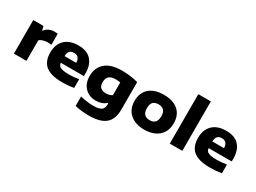

<svg xmlns="http://www.w3.org/2000/svg" viewBox="-50 -1648 3630 2718"><g transform="rotate(30 1764.5 -289.0)"><path d="M63.5 0V-548.5H230L246 -485H255Q280 -521 320 -539Q360 -557 409.5 -557Q423.5 -557 436.8 -555.8Q450 -554.5 460.5 -553V-373Q446 -376 429 -376.8Q412 -377.5 397.5 -377.5Q363 -377.5 326.5 -367Q290 -356.5 268.5 -335V0Z M858 10.5Q673.5 10.5 587.2 -58Q501 -126.5 501 -272.5Q501 -403.5 578.2 -480.5Q655.5 -557.5 801 -557.5Q940 -557.5 1010.8 -479.8Q1081.5 -402 1081.5 -265.5V-219.5H703.5Q706.5 -188.5 724 -169.8Q741.5 -151 781 -142.2Q820.5 -133.5 890 -133.5Q925 -133.5 966 -137.5Q1007 -141.5 1045 -148V-6Q993.5 3.5 946.8 7Q900 10.5 858 10.5ZM798 -435.5Q751 -435.5 727.5 -409.5Q704 -383.5 702.5 -327.5H892.5Q889 -435.5 798 -435.5Z M1419.5 230Q1362.5 230 1305.8 224.2Q1249 218.5 1190.5 204.5V49.5Q1250 64.5 1305.8 71.5Q1361.5 78.5 1404 78.5Q1497 78.5 1534.2 51Q1571.5 23.5 1571.5 -32.5V-59.5H1562.5Q1499.5 -1.5 1397 -1.5Q1330 -1.5 1274 -31.2Q1218 -61 1184 -119.2Q1150 -177.5 1150 -262.5Q1150 -400 1241.5 -478.8Q1333 -557.5 1512.5 -557.5Q1578 -557.5 1649.8 -548.5Q1721.5 -539.5 1776.5 -523V-72.5Q1776.5 84.5 1690 157.2Q1603.5 230 1419.5 230ZM1470.5 -163Q1497 -163 1523.5 -169.8Q1550 -176.5 1571.5 -191V-398Q1556.5 -401.5 1537 -403.8Q1517.5 -406 1494.5 -406Q1353 -406 1353 -278.5Q1353 -215.5 1385.2 -189.2Q1417.5 -163 1470.5 -163Z M2197 10.5Q2100.5 10.5 2028.8 -23Q1957 -56.5 1917 -120.2Q1877 -184 1877 -274.5Q1877 -409.5 1961.2 -483.5Q2045.5 -557.5 2197 -557.5Q2349 -557.5 2433 -483.8Q2517 -410 2517 -274.5Q2517 -184.5 2477.2 -120.8Q2437.5 -57 2365.5 -23.2Q2293.5 10.5 2197 10.5ZM2197 -144Q2253.5 -144 2284 -175Q2314.5 -206 2314.5 -274Q2314.5 -342.5 2284 -372.5Q2253.5 -402.5 2197 -402.5Q2140.5 -402.5 2110.2 -372.5Q2080 -342.5 2080 -274.5Q2080 -206.5 2110.2 -175.2Q2140.5 -144 2197 -144Z M2611.5 0V-808H2816.5V0Z M3274 10.5Q3089.5 10.5 3003.2 -58Q2917 -126.5 2917 -272.5Q2917 -403.5 2994.2 -480.5Q3071.5 -557.5 3217 -557.5Q3356 -557.5 3426.8 -479.8Q3497.5 -402 3497.5 -265.5V-219.5H3119.5Q3122.5 -188.5 3140 -169.8Q3157.5 -151 3197 -142.2Q3236.5 -133.5 3306 -133.5Q3341 -133.5 3382 -137.5Q3423 -141.5 3461 -148V-6Q3409.5 3.5 3362.8 7Q3316 10.5 3274 10.5ZM3214 -435.5Q3167 -435.5 3143.5 -409.5Q3120 -383.5 3118.5 -327.5H3308.5Q3305 -435.5 3214 -435.5Z"/></g></svg>

Font: Encode Sans Expanded Expanded ExtraBold
Style: Regular
Weight: 800
Width: 7
Designer: Multiple Designers
Foundry: Impallari Type
Version: Version 3.000; ttfautohint (v1.8.3) -l 8 -r 50 -G 200 -x 14 